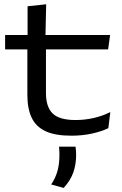

<svg xmlns="http://www.w3.org/2000/svg" viewBox="-20 -636 586 919"><path d="M321.5 13.5Q244 13.5 198 -8Q152 -29.5 131.5 -72.8Q111 -116 111 -181.5V-425.5H200V-190.5Q200 -124.5 231.8 -93Q263.5 -61.5 342 -61.5Q386 -61.5 428.5 -71.2Q471 -81 508 -99.5L498.5 -22.5Q464 -6 418.2 3.8Q372.5 13.5 321.5 13.5ZM4.5 -399.5V-468.5H507L497.5 -399.5ZM112 -460V-606L201 -615.5L197.5 -460ZM341.5 66Q342.5 74 343.5 84Q344.5 94 344.5 104.5Q344.5 150.5 331 189Q317.5 227.5 285 263.5L225 247Q246.5 214.5 255.5 181Q264.5 147.5 264.5 105.5Q264.5 95 264 85.2Q263.5 75.5 262.5 66Z"/></svg>

Font: Anek Latin Expanded
Style: Regular
Weight: 400
Width: 7
Designer: Yesha Goshar
Foundry: Ek Type
Version: Version 1.003